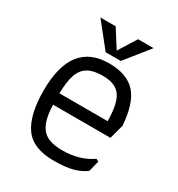

<svg xmlns="http://www.w3.org/2000/svg" viewBox="-193 -939 998 1076"><g transform="rotate(30 306.0 -401.0)"><path d="M70 -301Q70 -616 313 -616Q429 -616 485.5 -554Q542 -492 552 -350L527 -258H156Q158 -156 195 -109Q232 -62 327 -62Q439 -62 518 -117L535 -109L517 -38Q481 -12 434.5 0Q388 12 313 12Q180 12 125 -66Q70 -144 70 -301ZM467 -331Q466 -408 451.5 -452.5Q437 -497 405 -517.5Q373 -538 317 -538Q257 -538 222 -517.5Q187 -497 171.5 -452.5Q156 -408 155 -331ZM485 -814 362 -660H264L141 -814H240L313 -699L385 -814Z"/></g></svg>

Font: Farro Light
Style: Regular
Weight: 300
Designer: Aceler Chua
Foundry: Grayscale Limited
Version: Version 1.101